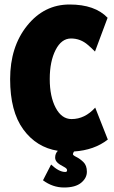

<svg xmlns="http://www.w3.org/2000/svg" viewBox="-20 -664 506 853"><path d="M171 137 207 67Q242 100 270 100Q278 100 278 92.5Q278 85 267 79L246 67Q225 54 225 36Q225 18 237 6Q142 -9 83.5 -89Q25 -169 25 -312.5Q25 -456 100.5 -550Q176 -644 289 -644Q402 -644 458 -585L402 -435Q383 -454 371 -464Q338 -493 295.5 -493Q253 -493 227 -442Q201 -391 201 -313Q201 -235 227.5 -185Q254 -135 298 -135Q357 -135 403 -186L459 -44Q399 3 309 9Q304 16 304 21Q304 26 319.5 33.5Q335 41 350.5 56Q366 71 366 99Q366 127 340.5 148Q315 169 264.5 169Q214 169 171 137Z"/></svg>

Font: Passion One
Style: Regular
Weight: 400
Designer: Alejandro Lo Celso
Foundry: Fontstage
Version: Version 1.001